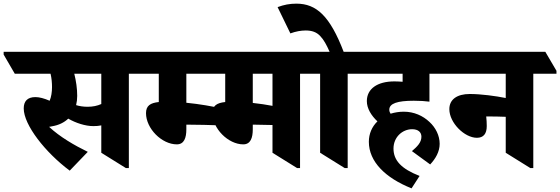

<svg xmlns="http://www.w3.org/2000/svg" viewBox="-92 -911 3069 1052"><path d="M290 24 389 -79C315 -115 236 -161 177 -216C181 -217 186 -217 193 -219C230 -225 260 -240 282 -261C323 -237 376 -220 419 -220C435 -220 450 -221 463 -224V-74L598 10H614V-507H740V-523L679 -627H-72V-612L-11 -507H185C191 -482 193 -456 193 -434C193 -407 189 -380 180 -359C150 -372 124 -379 102 -379C58 -379 38 -356 38 -317C38 -226 157 -75 290 24ZM331 -386C331 -426 325 -467 315 -507H463V-341C441 -331 416 -326 388 -326C366 -326 344 -329 325 -335C329 -351 331 -368 331 -386Z M877 -120C917 -120 929 -156 929 -202V-228H934C974 -228 1079 -226 1119 -224V-317C1076 -328 1000 -341 929 -348V-507H1104V-523L1043 -627H592V-612L653 -507H778V-352C732 -347 708 -332 708 -291C708 -207 794 -120 877 -120Z M1241 -120C1281 -120 1293 -156 1293 -202V-228H1298C1323 -228 1366 -227 1401 -226V-74L1536 10H1552V-507H1678V-523L1618 -627H956V-612L1017 -507H1142V-352C1096 -347 1072 -332 1072 -291C1072 -207 1158 -120 1241 -120ZM1293 -347V-507H1401V-331C1369 -337 1331 -343 1293 -347Z M1797 10H1813V-507H1939V-523L1879 -627H1791C1716 -823 1642 -891 1532 -891C1495 -891 1464 -885 1429 -872L1499 -728C1529 -739 1557 -744 1583 -744C1617 -744 1643 -735 1663 -713C1682 -693 1697 -666 1714 -627H1535V-612L1596 -507H1662V-74Z M2163 121 2207 53C2107 14 2064 -32 2064 -97C2064 -160 2113 -203 2166 -203C2199 -203 2217 -187 2217 -162C2217 -130 2194 -108 2165 -83L2265 -10C2295 -42 2317 -80 2317 -123C2317 -168 2295 -212 2261 -243C2225 -277 2176 -299 2121 -299C2095 -299 2071 -295 2048 -288C2044 -294 2041 -301 2041 -310C2041 -344 2085 -359 2175 -359C2209 -359 2239 -357 2261 -354V-507H2415V-523L2354 -627H1796V-612L1857 -507H2114V-463C2100 -464 2085 -465 2069 -465C1975 -465 1918 -424 1918 -357C1918 -317 1942 -278 1976 -246C1946 -217 1929 -178 1929 -134C1929 -25 2020 64 2163 121Z M2521 -156C2557 -156 2575 -178 2575 -220C2575 -238 2574 -256 2572 -273C2574 -273 2576 -273 2579 -273C2618 -273 2648 -272 2679 -271V-74L2814 10H2830V-507H2957V-523L2896 -627H2271V-612L2332 -507H2679V-374C2624 -385 2544 -396 2482 -396C2412 -396 2370 -366 2370 -313C2370 -238 2453 -156 2521 -156Z"/></svg>

Font: Noto Serif Devanagari SemiCondensed Black
Style: Regular
Weight: 900
Width: 4
Designer: Universal Thirst, Indian Type Foundry and the Monotype Design Team
Foundry: Monotype Imaging Inc.
Version: Version 2.004